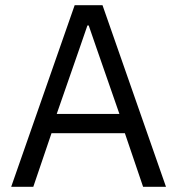

<svg xmlns="http://www.w3.org/2000/svg" viewBox="-20 -718 681 738"><path d="M618 0H530L460 -206H178L108 0H23L267 -698H374ZM439 -280 351 -533 321 -620H316L286 -533L198 -280Z"/></svg>

Font: IBM Plex Sans
Style: Regular
Weight: 400
Designer: Mike Abbink, Paul van der Laan, Pieter van Rosmalen
Foundry: Bold Monday
Version: Version 3.201